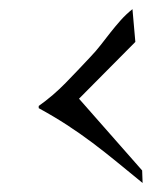

<svg xmlns="http://www.w3.org/2000/svg" viewBox="-20 -407 337 426"><path d="M280.3 -314 155.3 -188 295.4 -28.8 296.4 -1Q267.1 -24.9 240 -47.1Q212.9 -69.3 185.3 -90.1Q157.7 -110.8 128.4 -129.9Q99.1 -148.9 65.9 -167V-171.9Q98.1 -194.8 125.7 -223.1Q153.3 -251.5 180.2 -280.3Q192.4 -293 203.4 -307.1Q214.4 -321.3 225.3 -335.2Q236.3 -349.1 248 -362.3Q259.8 -375.5 273.9 -386.7Z"/></svg>

Font: RIT Kutty
Style: Bold
Weight: 700
Designer: Artist Kutty Kodungallur
Foundry: Rachana Institute of Technology
Version: 1.3.2